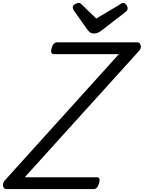

<svg xmlns="http://www.w3.org/2000/svg" viewBox="-77 -1286 978 1306"><path d="M-34 0Q-46 0 -52 -9.5Q-58 -19 -56.5 -33Q-55 -47 -45 -58L732 -918H288Q277 -918 272.5 -927.5Q268 -937 274 -958Q279 -978 289 -988Q299 -998 310 -998H858Q875 -998 880 -978Q885 -958 869 -940L91 -80H584Q595 -80 599 -70.5Q603 -61 597 -40Q592 -21 582 -10.5Q572 0 561 0ZM760 -1266Q772 -1266 781.5 -1254Q791 -1242 791 -1231Q791 -1221 788 -1216Q785 -1211 780 -1207L617 -1081Q602 -1069 589 -1063.5Q576 -1058 560 -1058Q547 -1058 536.5 -1065Q526 -1072 517 -1085L425 -1215Q420 -1223 419 -1228Q418 -1233 418 -1237Q418 -1249 432.5 -1257.5Q447 -1266 457 -1266Q467 -1266 472 -1261.5Q477 -1257 484 -1250L578 -1160L731 -1251Q738 -1255 745 -1260.5Q752 -1266 760 -1266Z"/></svg>

Font: Playwrite RO
Style: Regular
Weight: 400
Designer: Veronika Burian, José Scaglione
Foundry: TypeTogether
Version: Version 1.002